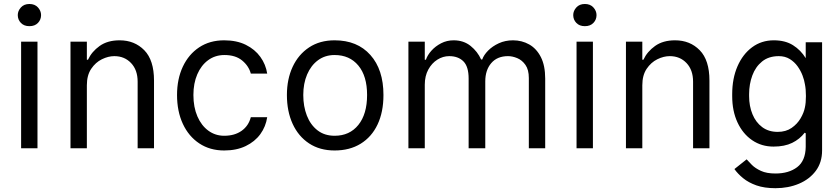

<svg xmlns="http://www.w3.org/2000/svg" viewBox="-20 -759 4301 983"><path d="M71 -681.8Q71 -703.1 87 -720.9Q103 -738.6 130.7 -738.6Q158.4 -738.6 174.4 -720.9Q190.3 -703.1 190.3 -681.8Q190.3 -658.4 174.4 -641.7Q158.4 -625 130.7 -625Q103 -625 87 -641.7Q71 -658.4 71 -681.8ZM171.9 -545.5V0H88.1V-545.5Z M424.7 -322.4V0H340.9V-545.5H424.7V-453.1H430.4Q449.6 -494.7 490.1 -523.6Q530.5 -552.6 592.3 -552.6Q669 -552.6 718.8 -501.8Q768.5 -451 768.5 -346.6V0H684.7V-340.9Q684.7 -400.6 651.1 -436.1Q617.5 -471.6 565.3 -471.6Q534.1 -471.6 501.6 -455.6Q469.1 -439.6 446.9 -406.6Q424.7 -373.6 424.7 -322.4Z M1348 -382.1H1264.2Q1253.6 -421.5 1219.6 -449.4Q1185.7 -477.3 1129.3 -477.3Q1081.7 -477.3 1045.8 -451Q1009.9 -424.7 990.1 -378.6Q970.2 -332.4 970.2 -272.7Q970.2 -210.2 990.6 -163.2Q1011 -116.1 1046.7 -90Q1082.4 -63.9 1127.8 -63.9Q1181.1 -63.9 1216.8 -89.1Q1252.5 -114.3 1264.2 -159.1H1348Q1340.9 -110.8 1312.9 -72.3Q1284.8 -33.7 1237.9 -11.2Q1191.1 11.4 1127.8 11.4Q1054.7 11.4 1000.4 -24.7Q946 -60.7 916.2 -124.8Q886.4 -188.9 886.4 -272.7Q886.4 -354.4 916 -417.6Q945.7 -480.8 999.8 -516.7Q1054 -552.6 1127.8 -552.6Q1191.8 -552.6 1238.5 -529.5Q1285.2 -506.4 1313 -467.7Q1340.9 -429 1348 -382.1Z M1693.2 11.4Q1617.2 11.4 1562.5 -24.7Q1507.8 -60.7 1478.3 -124.8Q1448.9 -188.9 1448.9 -272.7Q1448.9 -353.7 1478.3 -416.9Q1507.8 -480.1 1562.5 -516.3Q1617.2 -552.6 1693.2 -552.6Q1809.3 -552.6 1876.2 -477.6Q1943.2 -402.7 1943.2 -272.7Q1943.2 -185.4 1913 -121.6Q1882.8 -57.9 1826.7 -23.3Q1770.6 11.4 1693.2 11.4ZM1693.2 -63.9Q1769.9 -63.9 1814.6 -119.3Q1859.4 -174.7 1859.4 -272.7Q1859.4 -369.7 1814.6 -423.5Q1769.9 -477.3 1693.2 -477.3Q1644.2 -477.3 1608.1 -450.6Q1572.1 -424 1552.4 -377.8Q1532.7 -331.7 1532.7 -272.7Q1532.7 -214.5 1551.1 -167.1Q1569.6 -119.7 1605.5 -91.8Q1641.3 -63.9 1693.2 -63.9Z M2464.5 -342.3V0H2379.3V-356.5Q2379.3 -418.3 2352.5 -445Q2325.6 -471.6 2279.8 -471.6Q2247.9 -471.6 2219.3 -453.7Q2190.7 -435.7 2172.8 -402.9Q2154.8 -370 2154.8 -325.3V0H2071V-545.5H2154.8V-453.1H2160.5Q2168.3 -476.6 2188.7 -499.5Q2209.2 -522.4 2238.5 -537.5Q2267.8 -552.6 2302.6 -552.6Q2353.7 -552.6 2389.4 -523.8Q2425.1 -495 2443.2 -454.5H2448.9Q2456.7 -477.3 2478.9 -499.8Q2501.1 -522.4 2533.9 -537.5Q2566.8 -552.6 2606.5 -552.6Q2652 -552.6 2689.5 -531.4Q2726.9 -510.3 2749.1 -466.8Q2771.3 -423.3 2771.3 -356.5V0H2687.5V-359.4Q2687.5 -402 2670.3 -426.5Q2653.1 -451 2628.4 -461.3Q2603.7 -471.6 2581 -471.6Q2525.6 -471.6 2495 -435.7Q2464.5 -399.9 2464.5 -342.3Z M2914.8 -681.8Q2914.8 -703.1 2930.8 -720.9Q2946.7 -738.6 2974.4 -738.6Q3002.1 -738.6 3018.1 -720.9Q3034.1 -703.1 3034.1 -681.8Q3034.1 -658.4 3018.1 -641.7Q3002.1 -625 2974.4 -625Q2946.7 -625 2930.8 -641.7Q2914.8 -658.4 2914.8 -681.8ZM3015.6 -545.5V0H2931.8V-545.5Z M3268.5 -322.4V0H3184.7V-545.5H3268.5V-453.1H3274.1Q3293.3 -494.7 3333.8 -523.6Q3374.3 -552.6 3436.1 -552.6Q3512.8 -552.6 3562.5 -501.8Q3612.2 -451 3612.2 -346.6V0H3528.4V-340.9Q3528.4 -400.6 3494.9 -436.1Q3461.3 -471.6 3409.1 -471.6Q3377.8 -471.6 3345.3 -455.6Q3312.9 -439.6 3290.7 -406.6Q3268.5 -373.6 3268.5 -322.4Z M3728.7 -267V-277Q3728.7 -357.2 3755.7 -419.4Q3782.7 -481.5 3830.6 -517Q3878.6 -552.6 3941.8 -552.6Q4000.4 -552.6 4040.1 -527.5Q4079.9 -502.5 4105.1 -461.3V-542.6H4188.9V11.4Q4188.9 72.4 4156.8 115.6Q4124.6 158.7 4070.5 181.6Q4016.3 204.5 3950.3 204.5Q3893.5 204.5 3852.8 190.2Q3812.1 175.8 3784.6 153.2Q3757.1 130.7 3740.1 106.5L3802.6 56.8Q3812.5 68.2 3829.7 85.4Q3846.9 102.6 3875.9 115.9Q3904.8 129.3 3950.3 129.3Q4018.5 129.3 4061.3 96.8Q4104 64.3 4105.1 -7.1V-76.7L4099.8 -79.5Q4074.6 -46.5 4035.7 -27.5Q3996.8 -8.5 3940.3 -8.5Q3878.6 -8.5 3830.8 -41.2Q3783 -73.9 3755.9 -132.1Q3728.7 -190.3 3728.7 -267ZM3815.3 -277V-267Q3815.3 -215.9 3832.4 -174.4Q3849.4 -132.8 3882.1 -108.3Q3914.8 -83.8 3961.6 -83.8Q4003.6 -83.8 4032.8 -104Q4062.1 -124.3 4079 -153.4Q4095.9 -182.5 4100.9 -208.8Q4106.2 -232.2 4106.2 -267.4Q4106.2 -302.6 4100.9 -328.1Q4098 -348 4088.8 -372.5Q4079.5 -397 4063.4 -419.6Q4047.2 -442.1 4023.3 -456.9Q3999.3 -471.6 3967.3 -471.6Q3915.5 -471.6 3881.7 -444.2Q3848 -416.9 3831.7 -372.5Q3815.3 -328.1 3815.3 -277Z"/></svg>

Font: Interface
Style: Regular
Weight: 400
Designer: Rasmus Andersson
Foundry: rsms
Version: Version 1.8